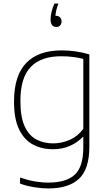

<svg xmlns="http://www.w3.org/2000/svg" viewBox="-20 -832 615 1082"><path d="M251.5 230Q216 230 172.2 223Q128.5 216 93 202.5V168.5Q136.5 183.5 175.8 190.2Q215 197 252.5 197Q352.5 197 401 152.8Q449.5 108.5 449.5 -2.5V-60H446.5Q417.5 -29.5 374.5 -10.2Q331.5 9 277.5 9Q216.5 9 167 -16.8Q117.5 -42.5 88.2 -101.5Q59 -160.5 59 -259Q59 -406 127.5 -477Q196 -548 327.5 -548Q407 -548 483.5 -525.5V-5.5Q483.5 121.5 425 175.8Q366.5 230 251.5 230ZM279.5 -24Q326.5 -24 372 -43.5Q417.5 -63 449.5 -106V-500Q425.5 -506.5 393.2 -510.8Q361 -515 324.5 -515Q211.5 -515 153.2 -454.8Q95 -394.5 95 -263Q95 -172 119.2 -119.8Q143.5 -67.5 185.2 -45.8Q227 -24 279.5 -24ZM298 -680Q265 -680 265 -723Q265 -741 270.5 -765Q276 -789 287 -812H309Q301 -791 297.2 -774.2Q293.5 -757.5 292.5 -743H296Q309.5 -743 318.2 -734.2Q327 -725.5 327 -711Q327 -697.5 319 -688.8Q311 -680 298 -680Z"/></svg>

Font: Encode Sans Semi Expanded Thin
Style: Regular
Weight: 100
Width: 6
Designer: Multiple Designers
Foundry: Impallari Type
Version: Version 3.000; ttfautohint (v1.8.3) -l 8 -r 50 -G 200 -x 14 